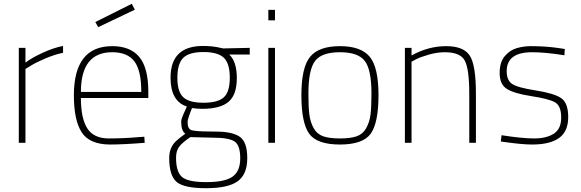

<svg xmlns="http://www.w3.org/2000/svg" viewBox="-20 -752 3061 1011"><path d="M79 0V-500H114V-422Q144 -446 203.5 -473.5Q263 -501 312 -510V-474Q268 -465 218.5 -444Q169 -423 142 -406L114 -389V0Z M710 -30 740 -32 742 0Q630 9 557 9Q451 8 410 -55.5Q369 -119 369 -250Q369 -509 571 -509Q666 -509 713.5 -452Q761 -395 761 -269V-236H406Q406 -128 440 -75.5Q474 -23 553 -23Q632 -23 710 -30ZM406 -268H724Q724 -381 687.5 -429Q651 -477 571 -477Q406 -477 406 -268ZM482 -636 674 -732 690 -701 497 -609Z M871 80Q871 23 909 -11Q923 -24 956 -48Q934 -62 934 -113Q934 -127 957 -175L964 -191Q878 -219 878 -343Q878 -510 1049 -510Q1101 -510 1141 -500L1155 -497L1295 -500V-465H1187Q1227 -428 1227 -340.5Q1227 -253 1183.5 -216Q1140 -179 1045 -179Q1015 -179 991 -183Q968 -126 968 -111Q968 -96 970 -88Q972 -80 978 -73Q984 -66 1001 -64Q1032 -59 1118 -59Q1204 -59 1243 -31.5Q1282 -4 1282 81Q1282 166 1231.5 202.5Q1181 239 1064.5 239Q948 239 909.5 205.5Q871 172 871 80ZM907 79Q907 153 938.5 180Q970 207 1066.5 207Q1163 207 1204 178.5Q1245 150 1245 81.5Q1245 13 1215 -7Q1185 -27 1103 -27L982 -30Q937 1 922 22.5Q907 44 907 79ZM914 -343Q914 -269 945 -240Q976 -211 1051.5 -211Q1127 -211 1158.5 -239.5Q1190 -268 1190 -343Q1190 -418 1158.5 -448Q1127 -478 1051.5 -478Q976 -478 945 -447.5Q914 -417 914 -343Z M1393 0V-500H1428V0ZM1393 -645V-700H1428V-645Z M1613 -453Q1659 -509 1770 -509Q1881 -509 1927 -453Q1973 -397 1973 -251Q1973 -105 1932 -48Q1891 9 1770 9Q1649 9 1608 -48Q1567 -105 1567 -251Q1567 -397 1613 -453ZM1936 -259Q1936 -385 1901 -431Q1866 -477 1770 -477Q1674 -477 1639 -431Q1604 -385 1604 -259Q1604 -188 1609 -148.5Q1614 -109 1631.5 -77.5Q1649 -46 1681.5 -34.5Q1714 -23 1770 -23Q1826 -23 1858.5 -34.5Q1891 -46 1908.5 -77.5Q1926 -109 1931 -148.5Q1936 -188 1936 -259Z M2147 0H2112V-500H2147V-460Q2236 -509 2329 -509Q2422 -509 2454 -458.5Q2486 -408 2486 -260V0H2451V-258Q2451 -390 2427 -433.5Q2403 -477 2322 -477Q2282 -477 2238.5 -464.5Q2195 -452 2171 -440L2147 -427Z M2782 -477Q2648 -477 2648 -377Q2648 -330 2676 -310.5Q2704 -291 2800 -276Q2896 -261 2934 -236Q2972 -211 2972 -135.5Q2972 -60 2924 -25.5Q2876 9 2782 9Q2731 9 2646 -3L2617 -7L2621 -40Q2729 -23 2793 -23Q2857 -23 2896 -48Q2935 -73 2935 -133Q2935 -193 2904.5 -212Q2874 -231 2779.5 -245.5Q2685 -260 2648 -284.5Q2611 -309 2611 -367Q2611 -425 2638 -456.5Q2665 -488 2701 -498.5Q2737 -509 2776 -509Q2857 -509 2928 -498L2954 -494L2952 -461Q2850 -477 2782 -477Z"/></svg>

Font: Titillium Web
Style: Thin
Weight: 200
Version: Version 1.001;PS 57.000;hotconv 1.0.70;makeotf.lib2.5.55311